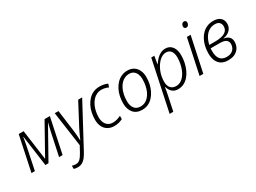

<svg xmlns="http://www.w3.org/2000/svg" viewBox="-49 -1515 3392 2542"><g transform="rotate(-30 1647.0 -244.0)"><path d="M29 0 141 -532H216L279 -74H280L536 -532H617L505 0H451L527 -357Q534 -386 540.5 -414Q547 -442 554 -469H552L289 0H242L177 -469H174Q170 -444 165 -414.5Q160 -385 154 -354L81 0Z M600 241Q580 241 566.5 238.5Q553 236 540 231L541 183Q553 187 567 190Q581 193 599 193Q636 193 663.5 166.5Q691 140 720 86L767 0L692 -532H749L790 -222Q795 -190 797.5 -158.5Q800 -127 802 -100Q804 -73 804 -55H807Q813 -70 824.5 -95.5Q836 -121 850 -150.5Q864 -180 877 -205L1050 -532H1111L771 102Q747 147 722 178.5Q697 210 667.5 225.5Q638 241 600 241Z M1293 10Q1237 10 1195.5 -14.5Q1154 -39 1132 -83.5Q1110 -128 1110 -189Q1110 -246 1121.5 -298Q1133 -350 1156 -394.5Q1179 -439 1211.5 -472.5Q1244 -506 1286.5 -524Q1329 -542 1380 -542Q1413 -542 1445 -535.5Q1477 -529 1502 -517L1485 -468Q1464 -479 1436 -486Q1408 -493 1380 -493Q1342 -493 1309 -477.5Q1276 -462 1250 -434Q1224 -406 1206 -368.5Q1188 -331 1178 -286Q1168 -241 1168 -192Q1168 -147 1183.5 -112.5Q1199 -78 1228 -58.5Q1257 -39 1300 -39Q1334 -39 1363.5 -48Q1393 -57 1422 -71V-21Q1397 -8 1365 1Q1333 10 1293 10Z M1720 9Q1634 9 1587.5 -46Q1541 -101 1541 -192Q1541 -248 1552.5 -300Q1564 -352 1587 -396Q1610 -440 1642 -472.5Q1674 -505 1715 -523Q1756 -541 1804 -541Q1861 -541 1900.5 -515.5Q1940 -490 1961 -445Q1982 -400 1982 -340Q1982 -287 1971 -236Q1960 -185 1938 -141Q1916 -97 1884.5 -63Q1853 -29 1812 -10Q1771 9 1720 9ZM1725 -40Q1760 -40 1790.5 -54.5Q1821 -69 1845.5 -96Q1870 -123 1887.5 -160.5Q1905 -198 1914.5 -245Q1924 -292 1924 -345Q1924 -385 1911 -418Q1898 -451 1871.5 -471.5Q1845 -492 1802 -492Q1767 -492 1735.5 -477.5Q1704 -463 1679 -436Q1654 -409 1636 -371.5Q1618 -334 1608.5 -288.5Q1599 -243 1599 -191Q1599 -121 1631 -80.5Q1663 -40 1725 -40Z M2005 236 2167 -532H2214L2194 -413H2197Q2218 -445 2245.5 -474.5Q2273 -504 2308 -523Q2343 -542 2385 -542Q2428 -542 2459.5 -520.5Q2491 -499 2508.5 -458Q2526 -417 2526 -359Q2526 -305 2515 -252Q2504 -199 2483 -152Q2462 -105 2431 -68.5Q2400 -32 2359 -11Q2318 10 2269 10Q2228 10 2200 -6Q2172 -22 2156 -48Q2140 -74 2132 -102H2128Q2125 -77 2119.5 -45Q2114 -13 2108 12L2061 236ZM2266 -39Q2304 -39 2336 -57.5Q2368 -76 2392.5 -108Q2417 -140 2433.5 -181Q2450 -222 2459 -268Q2468 -314 2468 -360Q2468 -423 2442 -458Q2416 -493 2367 -493Q2340 -493 2313.5 -480.5Q2287 -468 2263.5 -445.5Q2240 -423 2220 -392.5Q2200 -362 2185 -326Q2170 -290 2162 -250Q2154 -210 2154 -168Q2154 -107 2183.5 -73Q2213 -39 2266 -39Z M2599 0 2712 -532H2769L2656 0ZM2770 -642Q2755 -642 2745 -651Q2735 -660 2735 -676Q2735 -690 2740.5 -702Q2746 -714 2756 -721.5Q2766 -729 2779 -729Q2797 -729 2805 -719.5Q2813 -710 2813 -695Q2813 -674 2800.5 -658Q2788 -642 2770 -642Z M3034 10Q2971 10 2930 -16Q2889 -42 2869 -89.5Q2849 -137 2849 -201Q2849 -258 2861.5 -310Q2874 -362 2896.5 -404Q2919 -446 2951.5 -477Q2984 -508 3025.5 -525Q3067 -542 3115 -542Q3165 -542 3197.5 -526.5Q3230 -511 3246.5 -483Q3263 -455 3263 -418Q3263 -379 3245.5 -349Q3228 -319 3196.5 -299.5Q3165 -280 3122 -273V-271Q3172 -264 3200 -237Q3228 -210 3228 -159Q3228 -121 3209.5 -82Q3191 -43 3148.5 -16.5Q3106 10 3034 10ZM3038 -39Q3084 -39 3113.5 -56Q3143 -73 3157.5 -100.5Q3172 -128 3172 -159Q3172 -200 3143 -222Q3114 -244 3042 -244H2909Q2908 -238 2907.5 -228Q2907 -218 2907 -202Q2907 -120 2940 -79.5Q2973 -39 3038 -39ZM3009 -292Q3060 -292 3105 -302.5Q3150 -313 3177.5 -339.5Q3205 -366 3205 -412Q3205 -446 3184 -469.5Q3163 -493 3113 -493Q3063 -493 3023 -467.5Q2983 -442 2956 -397Q2929 -352 2916 -292Z"/></g></svg>

Font: Noto Sans Display Light
Style: Italic
Weight: 300
Italic angle: -12°
Designer: Monotype Design Team
Foundry: Monotype Imaging Inc.
Version: Version 2.003